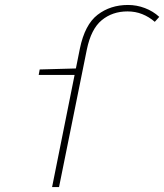

<svg xmlns="http://www.w3.org/2000/svg" viewBox="-20 -754 662 774"><path d="M190 0 302 -558Q322 -655 373.5 -694.5Q425 -734 496 -734Q531 -734 564 -721.5Q597 -709 622 -686L604 -666Q581 -686 553.5 -697Q526 -708 494 -708Q433 -708 390 -672.5Q347 -637 330 -554L218 0ZM136 -452 140 -474 286 -478H304L298 -452Z"/></svg>

Font: SourceCodeVF
Style: Italic
Weight: 200
Italic angle: -11°
Monospace: yes
Designer: Paul D. Hunt, Teo Tuominen
Foundry: Adobe
Version: Version 1.026;hotconv 1.1.0;makeotfexe 2.6.0